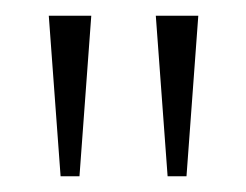

<svg xmlns="http://www.w3.org/2000/svg" viewBox="-20 -734 313 244"><path d="M57 -510 42 -714H96L81 -510ZM193 -510 178 -714H232L217 -510Z"/></svg>

Font: Noto Serif Ethiopic Condensed ExtraLight
Style: Regular
Weight: 200
Width: 3
Designer: Monotype Design Team
Foundry: Monotype Imaging Inc.
Version: Version 2.102; ttfautohint (v1.8.4.7-5d5b)